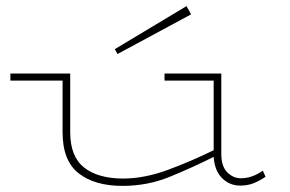

<svg xmlns="http://www.w3.org/2000/svg" viewBox="-20 -598 950 629"><path d="M14 -334V-357H210V-165Q210 -86 254.5 -50Q299 -14 381 -13Q453 -13 530 -41.5Q607 -70 680 -106V-334H519V-357H705V-94Q705 -53 724.5 -33.5Q744 -14 769 -14Q806 -14 841 -39L850 -19Q831 -6 811.5 2Q792 10 767 10Q732 10 707.5 -14.5Q683 -39 680 -84Q608 -48 535.5 -18.5Q463 11 381 11Q291 11 238 -30Q185 -71 185 -165V-334ZM356 -437 591 -578 606 -551 365 -421Z"/></svg>

Font: Padyakke Expanded One
Style: Regular
Weight: 400
Designer: James Puckett
Foundry: Dunwich Type Founders
Version: Version 1.500; ttfautohint (v1.8.4.7-5d5b)